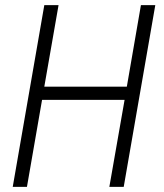

<svg xmlns="http://www.w3.org/2000/svg" viewBox="-20 -731 641 751"><path d="M463.9 0H407.7L467.3 -340.3H144.5L85.4 0H29.8L153.3 -710.9H209L153.3 -392.1H476.1L531.2 -710.9H587.4Z"/></svg>

Font: TypoPRO Roboto
Style: Italic
Weight: 300
Italic angle: -12°
Designer: Google
Version: Version 2.136; 2016